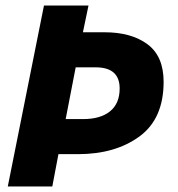

<svg xmlns="http://www.w3.org/2000/svg" viewBox="-20 -670 640 690"><path d="M8 0 138 -650H298L278 -554H356Q452 -554 510 -511Q568 -468 568 -376Q568 -243 481 -179.5Q394 -116 260 -116H190L168 0ZM216 -242H278Q341 -242 375.5 -270Q410 -298 410 -352Q410 -428 324 -428H252Z"/></svg>

Font: TypoPRO Source Code Pro
Style: Italic
Weight: 900
Italic angle: -11°
Monospace: yes
Designer: Paul D. Hunt, Teo Tuominen
Foundry: Adobe Systems Incorporated
Version: Version 1.030;PS 1.0;hotconv 1.0.84;makeotf.lib2.5.63406